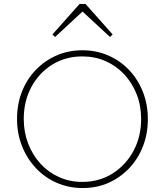

<svg xmlns="http://www.w3.org/2000/svg" viewBox="-20 -940 833 970"><path d="M398 10Q327 10 266.5 -16.5Q206 -43 161 -91Q116 -139 91 -202.5Q66 -266 66 -339Q66 -413 90.5 -476Q115 -539 160 -586Q205 -633 265 -659.5Q325 -686 396 -686Q467 -686 527.5 -659.5Q588 -633 632.5 -586Q677 -539 702 -475.5Q727 -412 727 -338Q727 -265 702.5 -201.5Q678 -138 633 -90.5Q588 -43 528.5 -16.5Q469 10 398 10ZM396 -21Q481 -21 548 -63Q615 -105 654 -177Q693 -249 693 -339Q693 -406 670.5 -463.5Q648 -521 608 -564Q568 -607 514 -631Q460 -655 396 -655Q311 -655 244 -613.5Q177 -572 138.5 -500.5Q100 -429 100 -339Q100 -272 122.5 -214Q145 -156 185 -112.5Q225 -69 279 -45Q333 -21 396 -21ZM258 -753 245 -766 382 -920H412L549 -766L536 -753L387 -891H407Z"/></svg>

Font: Outfit Thin
Style: Regular
Weight: 100
Designer: Rodrigo Fuenzalida
Foundry: fragTYPE
Version: Version 1.000